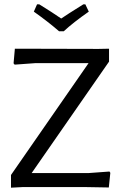

<svg xmlns="http://www.w3.org/2000/svg" viewBox="-20 -868 568 891"><path d="M486 -582 127 -65H393L488 -72L492 -66L485 2L369 0H88L31 3V-56L391 -575H144L48 -568L43 -574L49 -642L437 -641L486 -642ZM392 -814Q319 -763 276 -723H254Q202 -768 137 -814L152 -848H162Q225 -809 264 -782Q290 -800 367 -848H376Z"/></svg>

Font: Alegreya Sans
Style: Regular
Weight: 400
Designer: Juan Pablo del Peral
Foundry: Huerta Tipografica
Version: Version 2.008; ttfautohint (v1.6)